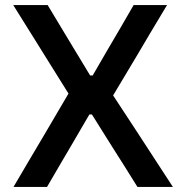

<svg xmlns="http://www.w3.org/2000/svg" viewBox="-20 -733 730 753"><path d="M33 0Q61.5 -49 91.5 -99.5Q121.5 -150 154 -205L258 -382V-351L166.5 -497.5Q135 -548.5 102.5 -600.2Q70 -652 32 -713H167Q194.5 -667 221 -623.2Q247.5 -579.5 271.5 -539.5L333.5 -437H343.5L403.5 -540.5Q427 -580.5 452.8 -624.5Q478.5 -668.5 504 -713H635Q600.5 -655.5 569.2 -603.2Q538 -551 512 -506.5L413 -341V-375L515 -219.5Q552.5 -162 586.8 -109.2Q621 -56.5 658 0H519Q491 -45 465.8 -85Q440.5 -125 417 -162L340.5 -284H330.5L259 -161.5Q236 -122.5 213.2 -83.5Q190.5 -44.5 164.5 0Z"/></svg>

Font: Commissioner Thin Medium
Style: Regular
Weight: 500
Version: Version 1.000